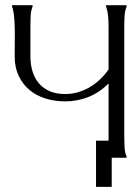

<svg xmlns="http://www.w3.org/2000/svg" viewBox="-20 -608 540 740"><path d="M350.1 -65.9H398.4V-286.6Q364.7 -252 321.8 -234.6Q278.8 -217.3 231 -217.3Q190.9 -217.3 155.5 -228.3Q120.1 -239.3 93.8 -261.2Q67.4 -283.2 52 -315.7Q36.6 -348.1 36.6 -391.1Q36.6 -411.1 36.9 -430.7Q37.1 -450.2 37.1 -470.2Q37.1 -481.9 36.9 -497.1Q36.6 -512.2 35.6 -528.1Q34.7 -543.9 32.5 -558.6Q30.3 -573.2 25.9 -584V-586.9Q26.4 -586.9 27.6 -587.4Q28.8 -587.9 29.3 -587.9H103.5L105 -586.9H106V-584Q99.1 -566.9 98.1 -547.4Q97.2 -527.8 97.2 -509.3V-391.1Q97.2 -358.9 105.5 -332.3Q113.8 -305.7 130.4 -286.4Q147 -267.1 172.1 -256.3Q197.3 -245.6 231 -245.6Q257.3 -245.6 281.2 -252.7Q305.2 -259.8 326.2 -272.2Q347.2 -284.7 365.5 -302Q383.8 -319.3 398.4 -340.3V-509.3Q398.4 -526.9 396.5 -547.1Q394.5 -567.4 388.2 -584V-586.9L390.1 -587.9H465.8L467.8 -586.9L468.3 -584Q461.4 -566.4 460.2 -547.1Q459 -527.8 459 -509.3V-78.6Q459 -60.1 460 -40.5Q460.9 -21 468.3 -3.9L467.8 -1L465.8 0H410.6V112.3H350.1Z"/></svg>

Font: CAT Linz
Style: Regular
Weight: 400
Designer: Peter Wiegel
Foundry: Peter Wiegel
Version: Version 1.08